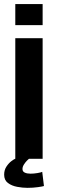

<svg xmlns="http://www.w3.org/2000/svg" viewBox="-34 -784 284 948"><path d="M41.5 0V-595.5H176.5V0ZM41.5 -764H176.5V-660H41.5ZM101.5 143.5Q77.5 143.5 50.8 138.5Q24 133.5 5.2 119.5Q-13.5 105.5 -13.5 78.5Q-13.5 55.5 -2 38.2Q9.5 21 22.8 11.2Q36 1.5 41 0H109Q106.5 1.5 98.8 9.5Q91 17.5 84 28.5Q77 39.5 77 50.5Q77 63 88.2 68.2Q99.5 73.5 116.5 73.5Q133 73.5 150.8 70.5Q168.5 67.5 174.5 64.5L183 134.5Q178 136.5 153.5 140Q129 143.5 101.5 143.5Z"/></svg>

Font: Anybody SemiBold
Style: Regular
Weight: 600
Designer: Tyler Finck
Foundry: Etcetera Type Company
Version: Version 1.010; ttfautohint (v1.8.3) -l 8 -r 50 -G 200 -x 14 